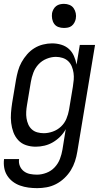

<svg xmlns="http://www.w3.org/2000/svg" viewBox="-27 -753 547 996"><path d="M166 223Q143 223 120.5 220Q98 217 77 209.5Q56 202 39 189Q22 176 10.5 158Q-1 140 -5 118Q-9 96 -6 72H72Q69 91 76 108Q83 125 97 135.5Q111 146 128.5 149.5Q146 153 165 153Q189 153 214 143.5Q239 134 257 114.5Q275 95 284 71Q293 47 297 23L314 -83Q303 -62 285.5 -44.5Q268 -27 247.5 -15Q227 -3 204 2.5Q181 8 158 8Q132 8 108 0Q84 -8 67.5 -26Q51 -44 42.5 -67Q34 -90 31 -115.5Q28 -141 30 -167Q32 -193 36 -219L56 -339Q60 -362 66.5 -385.5Q73 -409 85 -430.5Q97 -452 113.5 -471Q130 -490 151 -503Q172 -516 196 -522Q220 -528 243 -528Q268 -528 291 -521Q314 -514 330.5 -499Q347 -484 356.5 -462.5Q366 -441 370 -418L387 -520H466L374 34Q370 59 362 83.5Q354 108 340.5 130Q327 152 307 171Q287 190 263.5 202Q240 214 215 218.5Q190 223 166 223ZM200 -62Q223 -62 247 -70.5Q271 -79 289.5 -96.5Q308 -114 317.5 -137Q327 -160 331 -183L351 -303Q354 -321 355.5 -339Q357 -357 354.5 -374.5Q352 -392 345.5 -408Q339 -424 327 -435.5Q315 -447 298 -452.5Q281 -458 263 -458Q239 -458 214.5 -448Q190 -438 172.5 -419Q155 -400 146 -376Q137 -352 133 -328L113 -208Q110 -191 109 -173.5Q108 -156 110.5 -139.5Q113 -123 119.5 -108Q126 -93 138 -82Q150 -71 166.5 -66.5Q183 -62 200 -62ZM304 -608Q289 -608 275.5 -613Q262 -618 254 -629.5Q246 -641 243.5 -655.5Q241 -670 243 -685Q245 -695 250.5 -705Q256 -715 264.5 -721.5Q273 -728 283.5 -730.5Q294 -733 305 -733Q320 -733 333.5 -727.5Q347 -722 355 -710.5Q363 -699 366 -684.5Q369 -670 366 -655Q364 -645 358.5 -635Q353 -625 344.5 -618.5Q336 -612 325.5 -610Q315 -608 304 -608Z"/></svg>

Font: Iosevka Curly
Style: Italic
Weight: 400
Italic angle: -9°
Monospace: yes
Designer: Belleve Invis
Foundry: Belleve Invis
Version: Version 22.1.2; ttfautohint (v1.8.4)